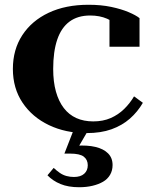

<svg xmlns="http://www.w3.org/2000/svg" viewBox="-20 -548 650 805"><path d="M371 -39Q412 -39 444 -53Q476 -67 500.5 -91Q525 -115 542 -144L579 -117Q557 -79 524.5 -50.5Q492 -22 447.5 -6Q403 10 343 10Q255 10 185 -23.5Q115 -57 74.5 -117.5Q34 -178 34 -259Q34 -340 73.5 -400.5Q113 -461 184 -494.5Q255 -528 351 -528Q404 -528 446.5 -519Q489 -510 519.5 -497Q550 -484 565 -472V-352H439V-480Q448 -479 455.5 -475Q463 -471 468.5 -464Q474 -457 476 -449Q478 -441 475 -434Q460 -456 429 -469.5Q398 -483 358 -483Q306 -483 271.5 -457.5Q237 -432 220 -382Q203 -332 203 -259Q203 -205 214.5 -164Q226 -123 247.5 -95Q269 -67 300 -53Q331 -39 371 -39ZM351 -4 305 75 300 63Q346 60 380 68Q414 76 433 95Q452 114 452 144Q452 167 441.5 185Q431 203 412 214Q393 225 367.5 231Q342 237 312 237Q266 237 233.5 223.5Q201 210 179 187L205 156Q218 168 231 177Q244 186 259 190Q274 194 290 194Q318 194 333 180.5Q348 167 348 145Q348 122 331.5 109Q315 96 274 96H250L289 -4Z"/></svg>

Font: Roboto Serif 120pt Expanded SemiBold
Style: Regular
Weight: 600
Width: 7
Designer: Greg Gazdowicz
Foundry: Commercial Type
Version: Version 1.008